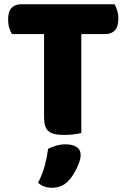

<svg xmlns="http://www.w3.org/2000/svg" viewBox="-20 -626 596 902"><path d="M518 -606Q525 -595 530.5 -577Q536 -559 536 -538Q536 -500 519.5 -483Q503 -466 475 -466H362V-1Q351 2 328 5Q305 8 281 8Q228 8 207.5 -10Q187 -28 187 -75V-466H36Q29 -477 23.5 -495Q18 -513 18 -534Q18 -572 34.5 -589Q51 -606 79 -606ZM302 223Q285 241 265.5 248.5Q246 256 223 256Q185 256 159 233Q180 191 190.5 151.5Q201 112 206 73Q222 65 243.5 58.5Q265 52 287 52Q319 52 339 64Q359 76 359 104Q359 116 353.5 132.5Q348 149 340 165.5Q332 182 322 197.5Q312 213 302 223Z"/></svg>

Font: Baloo 2 ExtraBold
Style: Regular
Weight: 800
Designer: Sarang Kulkarni and Ek Type
Foundry: Ek Type
Version: Version 1.640;hotconv 1.0.111;makeotfexe 2.5.65597; ttfautoh